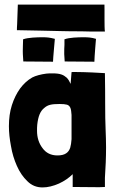

<svg xmlns="http://www.w3.org/2000/svg" viewBox="-20 -818 516 840"><path d="M166 2C189 2 213 -4 238 -15C262 -26 282 -40 298 -56V0L414 1L439 0V-14V-40C442 -84 444 -129 444 -173C444 -199 443 -226 442 -252C439 -313 441 -400 439 -498C418 -499 399 -500 383 -501C363 -502 328 -503 308 -503C299 -503 293 -503 293 -502L289 -451C284 -462 279 -471 272 -478C265 -484 258 -489 249 -492C238 -496 224 -497 209 -497C201 -497 192 -497 183 -496C160 -493 136 -487 121 -479C100 -467 83 -451 68 -431C53 -410 41 -386 32 -358C23 -330 19 -299 19 -266C19 -239 22 -210 28 -179C33 -148 42 -119 54 -92C66 -65 81 -43 100 -25C118 -7 140 2 166 2ZM231 -138C203 -138 181 -149 166 -170C150 -191 142 -216 142 -246C142 -255 142 -264 143 -273C147 -309 156 -332 174 -346C189 -359 204 -363 241 -363C255 -363 266 -362 273 -360C280 -358 285 -353 288 -346C291 -339 292 -328 293 -315V-259V-209C292 -194 290 -181 287 -171C283 -160 277 -152 269 -147C260 -141 248 -138 231 -138ZM212 -548V-549C212 -562 220 -646 220 -648C198 -654 184 -655 167 -655C143 -655 103 -654 81 -646C81 -641 79 -590 80 -581L82 -549H86ZM393 -548V-549C393 -567 400 -649 400 -648C381 -654 364 -655 347 -655C322 -655 283 -654 262 -646V-622C261 -614 261 -595 261 -581L263 -549H267ZM439 -680C436 -696 438 -774 437 -798H322H234H149H58L55 -713C54 -700 54 -691 54 -686C71 -686 146 -684 158 -684C185 -683 215 -683 246 -682C277 -681 307 -681 334 -681C360 -680 376 -680 439 -680Z"/></svg>

Font: Londrina Solid CC
Style: CC
Weight: 400
Designer: Marcelo Magalhaes
Foundry: Tipos Pereira
Version: Version 1.003;FEAKit 1.0